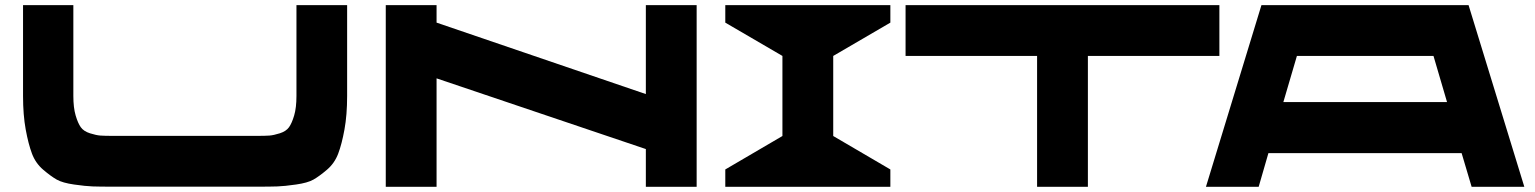

<svg xmlns="http://www.w3.org/2000/svg" viewBox="-20 -720 5918 740"><path d="M1122.6 -700.2H1317.9V-350.1Q1317.9 -276.9 1307.6 -220.7Q1297.4 -164.6 1283.4 -127.7Q1269.5 -90.8 1240 -65.7Q1210.4 -40.5 1188 -27.8Q1165.5 -15.1 1120.8 -8.8Q1076.2 -2.4 1049.3 -1.5Q1022.5 -0.5 967.8 -0.5H418.5Q363.8 -0.5 336.9 -1.5Q310.1 -2.4 265.6 -8.8Q221.2 -15.1 198.7 -27.8Q176.3 -40.5 146.7 -65.7Q117.2 -90.8 103.3 -127.7Q89.4 -164.6 79.1 -220.7Q68.8 -276.9 68.8 -350.1V-700.2H262.7V-350.1Q262.7 -305.2 271.5 -275.1Q280.3 -245.1 291.5 -229.5Q302.7 -213.9 326.7 -206.3Q350.6 -198.7 366.9 -197.5Q383.3 -196.3 416.5 -196.3H968.8Q1002 -196.3 1018.3 -197.5Q1034.7 -198.7 1058.6 -206.3Q1082.5 -213.9 1093.8 -229.5Q1105 -245.1 1113.8 -275.1Q1122.6 -305.2 1122.6 -350.1Z M1466.8 -700.2H1662.6V-632.8L2469.2 -357.4V-700.2H2665V0H2469.2V-145.5L1662.6 -418V0H1466.8Z M3411.6 -632.8 3191.4 -504.4V-195.8L3411.6 -66.9V0H2775.4V-66.9L2995.6 -195.8V-504.4L2775.4 -632.8V-700.2H3411.6Z M4679.7 -700.2V-504.4H4172.9V0H3977.1V-504.4H3470.2V-700.2Z M5651.9 0 5613.3 -129.9H4868.7L4831.1 0H4627.9L4841.8 -700.2H5640.1L5855 0ZM4926.3 -326.7H5557.1L5504.9 -504.4H4978.5Z"/></svg>

Font: Donpoligrafbum
Style: Bold
Weight: 700
Designer: Sasha Pavljenko
Version: Version 1.002;Fontself Maker 3.5.8